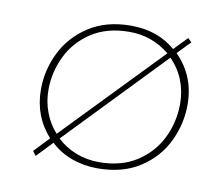

<svg xmlns="http://www.w3.org/2000/svg" viewBox="-54 -446 579 513"><g transform="rotate(10 236.0 -189.5)"><path d="M395 -334Q448 -281 448 -203Q448 -151 425 -103Q402 -55 355 -24.5Q308 6 240 6Q203 6 170 -6Q137 -18 113 -41L72 2L63 -10L102 -51Q55 -103 55 -176Q55 -228 78.5 -276Q102 -324 149 -354.5Q196 -385 263 -385Q336 -385 384 -343L419 -379L429 -369ZM75 -178Q75 -146 86 -117Q97 -88 117 -66L371 -329Q324 -368 262 -368Q201 -368 159 -340.5Q117 -313 96 -269.5Q75 -226 75 -178ZM241 -11Q302 -11 344 -38.5Q386 -66 407 -109.5Q428 -153 428 -202Q428 -236 416 -266Q404 -296 381 -319L127 -55Q149 -34 178.5 -22.5Q208 -11 241 -11Z"/></g></svg>

Font: Josefin Sans Thin
Style: Italic
Weight: 200
Italic angle: -7°
Designer: Santiago Orozco
Foundry: Typemade
Version: Version 2.000